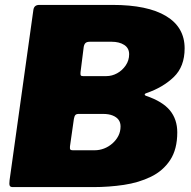

<svg xmlns="http://www.w3.org/2000/svg" viewBox="-20 -762 779 782"><path d="M32 0Q22 0 19.5 -6Q17 -12 19 -28L116 -722Q119 -742 140 -742H438Q581 -742 656.5 -696.5Q732 -651 732 -565Q732 -491 688 -448.5Q644 -406 577 -383Q570 -381 569.5 -377.5Q569 -374 574 -372Q642 -349 672 -312.5Q702 -276 702 -223Q702 -154 673 -110Q644 -66 594.5 -42Q545 -18 484.5 -9Q424 0 361 0H32ZM366 -150Q385 -150 403.5 -157Q422 -164 437.5 -177.5Q453 -191 462 -208.5Q471 -226 471 -247Q471 -263 463 -274Q455 -285 439 -291.5Q423 -298 400 -298H301Q291 -298 287 -293.5Q283 -289 281 -278L265 -166Q264 -156 266.5 -153Q269 -150 276 -150ZM413 -452Q436 -452 457 -463.5Q478 -475 492 -495.5Q506 -516 506 -541Q506 -566 486 -579Q466 -592 434 -592H347Q334 -592 328.5 -587Q323 -582 321 -571L308 -468Q307 -458 309 -455Q311 -452 318 -452Z"/></svg>

Font: Libre Franklin Thin Black
Style: Italic
Weight: 900
Italic angle: -8°
Version: Version 2.000